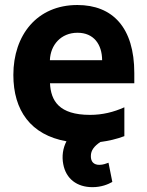

<svg xmlns="http://www.w3.org/2000/svg" viewBox="-20 -573 599 782"><path d="M527 -275.6C527 -460.9 438.6 -552.6 295.1 -552.6C130.7 -552.6 34.4 -430 34.4 -267.8C34.4 -123.2 105.1 -23.4 250.7 2.5C235.8 30.9 231.5 64.3 237.6 95.5C248.6 155.5 293.7 189.3 356.5 189.3C392.8 189.3 420.1 177.9 437.5 168L421.9 89.8C412.3 93 400.6 98.4 384.6 98.4C361.9 98.4 349.8 85.6 350.1 62.9C349.8 39.1 364.7 21.3 388.8 5.3C421.5 1.1 455.6 -6.7 486.5 -18.5V-136C443.2 -116.5 397.4 -105.1 346.9 -105.1C219.8 -105.1 187.1 -163 183.6 -234H527ZM183.2 -327.8C185.4 -389.9 228.3 -439.6 295.8 -439.6C361.5 -439.6 395.6 -392.8 396 -327.8Z"/></svg>

Font: TID UI
Style: Bold
Weight: 700
Designer: The TID Project Authors
Foundry: Bakken & Bæck
Version: Version 1.001;hotconv 1.0.109;makeotfexe 2.5.65596